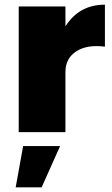

<svg xmlns="http://www.w3.org/2000/svg" viewBox="-20 -572 484 831"><path d="M263.2 -458Q322.8 -551.8 434.1 -551.8V-370.1Q356.4 -379.9 309.8 -349.6Q263.2 -319.3 263.2 -259.8V0H61V-543.9H263.2ZM47.9 238.8 80.1 60.1H240.2L160.2 238.8Z"/></svg>

Font: Montserrat-Arabic ExtraBold
Style: Regular
Weight: 800
Designer: Mohamed Gaber
Foundry: Kief Type Foundry
Version: Version 5.008;PS 005.008;hotconv 1.0.88;makeotf.lib2.5.64775